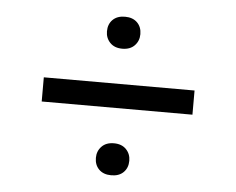

<svg xmlns="http://www.w3.org/2000/svg" viewBox="-40 -603 662 538"><g transform="rotate(5 291.0 -334.0)"><path d="M291 -111Q269 -111 256.5 -123.5Q244 -136 244 -156Q244 -175 256.5 -188Q269 -201 291 -201Q313 -201 325.5 -188Q338 -175 338 -156Q338 -136 325.5 -123.5Q313 -111 291 -111ZM79 -300V-368H503V-300ZM291 -467Q269 -467 256.5 -480Q244 -493 244 -512Q244 -532 256.5 -544.5Q269 -557 291 -557Q313 -557 325.5 -544.5Q338 -532 338 -512Q338 -493 325.5 -480Q313 -467 291 -467Z"/></g></svg>

Font: Gantari
Style: Regular
Weight: 400
Designer: Anugrah Pasau
Foundry: Lafontype
Version: Version 1.000; ttfautohint (v1.8.4)